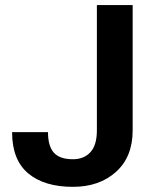

<svg xmlns="http://www.w3.org/2000/svg" viewBox="-20 -731 610 762"><path d="M269.5 10.5Q155.5 10.5 91.8 -43Q28 -96.5 28 -206.5H170.5Q170.5 -151 193.8 -125Q217 -99 269.5 -99Q313 -99 338.8 -127Q364.5 -155 364.5 -213.5V-711H506.5V-213.5Q506.5 -108.5 440.5 -49Q374.5 10.5 269.5 10.5Z"/></svg>

Font: Roberto Sans
Style: Bold
Weight: 700
Designer: Google (font) & Cristiano Sobral (main changes)
Version: Version 1.000;October 12, 2021;FontCreator 14.0.0.2814 64-bi